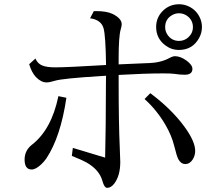

<svg xmlns="http://www.w3.org/2000/svg" viewBox="-20 -863 1040 915"><path d="M834 -842.8Q858.9 -842.8 882.3 -831.1Q916 -814 932.1 -779.8Q942.4 -758.3 942.4 -733.9Q942.4 -706.1 928.7 -681.6Q897.5 -625 832.5 -625Q796.4 -625 767.1 -647.5Q724.1 -680.2 724.1 -734.4Q724.1 -781.2 758.3 -813.5Q789.6 -842.8 834 -842.8ZM833 -799.8Q816.9 -799.8 802.2 -792Q767.1 -773.4 767.1 -733.4Q767.1 -714.8 777.3 -698.7Q797.4 -668 833.5 -668Q858.4 -668 877.4 -685.1Q899.4 -705.1 899.4 -733.9Q899.4 -763.7 876.5 -783.7Q857.4 -799.8 833 -799.8ZM327.1 -158.2 481 -111.8Q484.4 -238.8 484.9 -472.2L485.4 -502L468.3 -501Q276.9 -489.3 241.2 -478Q215.8 -470.2 201.7 -470.2Q175.8 -470.2 150.9 -496.1Q130.4 -518.1 119.1 -557.1L148.9 -584Q159.2 -559.6 181.6 -550.8Q202.6 -542 243.2 -542Q299.3 -542 485.4 -553.2Q483.4 -692.9 473.6 -728Q462.4 -768.6 409.2 -775.9L427.2 -810.1Q433.6 -810.1 439 -810.1Q488.3 -810.1 517.1 -796.4Q560.1 -774.9 560.1 -747.1Q560.1 -739.7 555.2 -722.7Q545.4 -689 545.4 -585V-556.2Q608.9 -559.1 678.7 -562H685.1Q746.6 -564 787.1 -586.4Q803.2 -595.2 814 -595.2Q840.3 -595.2 869.6 -573.7Q897 -553.2 897 -534.7Q897 -506.8 859.9 -506.8Q838.4 -506.8 809.1 -511.2Q795.4 -513.2 758.3 -513.2Q671.4 -513.2 545.4 -505.9V-475.1Q545.4 -276.9 550.8 -158.2Q553.2 -100.6 553.2 -91.3Q553.2 -25.9 524.4 12.2Q508.8 32.2 490.7 32.2Q477.1 32.2 468.3 0Q453.6 -54.2 391.1 -89.4Q369.6 -101.1 322.3 -120.1ZM258.3 -404.8 296.4 -397Q269 -210.9 201.2 -108.4Q191.4 -93.8 176.3 -79.6Q150.4 -55.2 130.9 -55.2Q97.2 -55.2 97.2 -102.5Q97.2 -146 132.3 -173.3Q225.6 -246.1 258.3 -404.8ZM696.3 -418.9Q795.4 -344.7 856 -263.2Q910.2 -190.4 910.2 -144Q910.2 -121.6 898.4 -103Q884.3 -81.1 862.8 -81.1Q843.3 -81.1 830.6 -103Q822.8 -116.2 810.1 -168Q798.3 -216.3 769 -267.1Q727.5 -338.4 668.9 -391.1Z"/></svg>

Font: BIZ UDMincho
Style: Regular
Weight: 400
Monospace: yes
Designer: TypeBank Co., Ltd.
Foundry: Morisawa Inc.
Version: Version 1.06